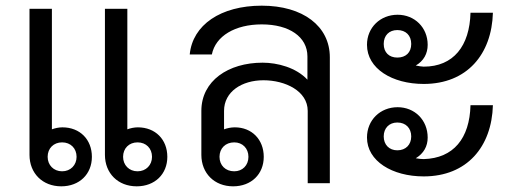

<svg xmlns="http://www.w3.org/2000/svg" viewBox="-20 -646 1830 677"><path d="M196 11C260 11 304 -32 304 -93C304 -154 262 -197 200 -197C187 -197 174 -194 163 -190V-615H84V-100C84 -35 130 11 196 11ZM148 -93C148 -123 169 -144 199 -144C229 -144 250 -123 250 -93C250 -64 229 -42 199 -42C169 -42 148 -64 148 -93ZM350 -100C350 -35 396 11 462 11C526 11 570 -32 570 -93C570 -154 528 -197 466 -197C453 -197 440 -194 429 -190V-615H350ZM414 -93C414 -123 435 -144 465 -144C495 -144 516 -123 516 -93C516 -64 495 -42 465 -42C435 -42 414 -64 414 -93Z M802 11C866 11 910 -32 910 -93C910 -154 868 -197 808 -197C794 -197 781 -194 770 -190V-255C770 -323 833 -363 909 -363C986 -363 1065 -325 1065 -255V0H1143V-444C1143 -554 1048 -626 903 -626C758 -626 659 -558 649 -454H727C740 -519 809 -560 903 -560C1000 -560 1064 -516 1064 -447V-365C1024 -408 958 -425 906 -425C785 -425 690 -361 690 -255V-100C690 -35 736 11 802 11ZM754 -93C754 -123 775 -144 806 -144C835 -144 856 -123 856 -93C856 -63 835 -42 806 -42C775 -42 754 -63 754 -93Z M1474 -350C1627 -350 1714 -455 1718 -601H1639C1636 -484 1579 -411 1474 -411C1467 -411 1456 -413 1446 -415C1474 -431 1488 -457 1488 -488C1488 -549 1442 -594 1382 -594C1321 -594 1274 -549 1274 -488C1274 -404 1363 -350 1474 -350ZM1274 -161C1274 -78 1363 -24 1474 -24C1627 -24 1714 -129 1718 -275H1639C1636 -158 1579 -88 1474 -85C1467 -85 1456 -86 1446 -88C1474 -105 1488 -130 1488 -161C1488 -223 1442 -268 1382 -268C1321 -268 1274 -223 1274 -161ZM1333 -165C1333 -194 1352 -214 1381 -214C1411 -214 1430 -194 1430 -165C1430 -136 1411 -116 1381 -116C1352 -116 1333 -136 1333 -165ZM1333 -491C1333 -521 1352 -540 1381 -540C1411 -540 1430 -521 1430 -491C1430 -461 1411 -443 1381 -443C1352 -443 1333 -461 1333 -491Z"/></svg>

Font: TPK Tissa Web Quiz
Style: Regular
Weight: 400
Designer: Jacques Le Bailly, Suppakit Chalermlarp | Katatrad Co.,Ltd.
Foundry: Jacques Le Bailly, Cadson Demak Co.,Ltd.
Version: Version 5.000;Glyphs 3.1.2 (3151)